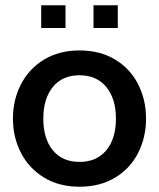

<svg xmlns="http://www.w3.org/2000/svg" viewBox="-20 -697 603 727"><path d="M29 -248Q29 -319 59.5 -378Q90 -437 147 -471.5Q204 -506 281 -506Q359 -506 416 -471.5Q473 -437 503 -378Q533 -319 533 -248Q533 -177 503 -118Q473 -59 416 -24.5Q359 10 281 10Q204 10 147 -24.5Q90 -59 59.5 -118Q29 -177 29 -248ZM419 -248Q419 -323 382.5 -367.5Q346 -412 281 -412Q216 -412 180 -367.5Q144 -323 144 -248Q144 -172 180 -128Q216 -84 281 -84Q346 -84 382.5 -128Q419 -172 419 -248ZM136 -677H228V-591H136ZM334 -677H426V-591H334Z"/></svg>

Font: Cabin SemiBold
Style: Regular
Weight: 600
Designer: Pablo Impallari
Foundry: Pablo Impallari. http://www.impallari.com Igino Marini. http://www.ikern.com
Version: Version 2.200